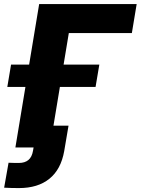

<svg xmlns="http://www.w3.org/2000/svg" viewBox="-20 -748 713 974"><path d="M673.3 -727.5 648.9 -580.1H329.1L232.9 0H58.1L178.7 -727.5ZM17.1 -307.1 36.1 -420.4H483.9L464.8 -307.1ZM76.2 206.1Q57.1 206.1 38.6 205.6Q20 205.1 1 204.1L23.4 77.6Q36.1 78.1 49.8 78.4Q63.5 78.6 76.2 78.6Q106 78.6 124 63.7Q142.1 48.8 147.5 16.6L150.4 0H96.2L114.7 -110.4H327.6L305.7 18.6Q289.1 111.8 230.5 158.9Q171.9 206.1 76.2 206.1Z"/></svg>

Font: Inter 28pt ExtraBold
Style: Italic
Weight: 800
Italic angle: -9.3988°
Designer: Rasmus Andersson
Foundry: rsms
Version: Version 4.001;git-66647c0bb